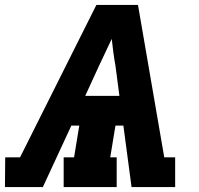

<svg xmlns="http://www.w3.org/2000/svg" viewBox="-33 -755 803 775"><path d="M-13 0 -12 -120H48L356 -735H524L630 -120H674V0H498L465 -248H433L412 -120H438V0H224V-120H266L287 -248H255L140 0ZM311 -368H449L433 -490Q428 -517 424.5 -544Q421 -571 418 -598Q405 -571 392.5 -544Q380 -517 367 -490Z"/></svg>

Font: Iosevka Etoile Heavy
Style: Italic
Weight: 900
Italic angle: -9°
Designer: Belleve Invis
Foundry: Belleve Invis
Version: Version 22.1.2; ttfautohint (v1.8.4)